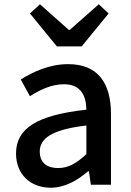

<svg xmlns="http://www.w3.org/2000/svg" viewBox="-20 -864 615 898"><path d="M217 14C283 14 342 -20 392 -63H396L405 0H499V-331C499 -478 436 -564 299 -564C211 -564 134 -528 77 -492L120 -414C167 -444 221 -470 279 -470C360 -470 383 -414 384 -351C155 -326 55 -265 55 -146C55 -49 122 14 217 14ZM252 -78C203 -78 166 -100 166 -155C166 -216 221 -258 384 -277V-143C339 -101 300 -78 252 -78ZM246 -647H362L488 -801L442 -844L306 -724H302L167 -844L120 -801Z"/></svg>

Font: Noto Sans JP Medium
Style: Regular
Weight: 500
Designer: Ryoko NISHIZUKA 西塚涼子 (kana, bopomofo & ideographs); Paul D. Hunt (Latin, Greek & Cyrillic); Sandoll Communications 산돌커뮤니
Foundry: Adobe
Version: Version 2.004;hotconv 1.0.118;makeotfexe 2.5.65603